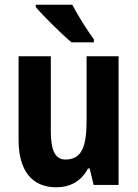

<svg xmlns="http://www.w3.org/2000/svg" viewBox="-20 -786 585 816"><path d="M287 -766H132V-756C162 -720 244 -639 284 -606H379V-619C354 -652 309 -723 287 -766ZM484 -547H348V-275C348 -167 330 -108 258 -108C214 -108 196 -148 196 -228V-547H59V-190C59 -61 116 10 219 10C278 10 326 -16 354 -70H361L378 0H484Z"/></svg>

Font: Noto Sans Thai Looped Condensed
Style: Bold
Weight: 700
Width: 3
Designer: Sasikarn Vongin, Ben Mitchell
Foundry: The Fontpad Ltd
Version: Version 1.001